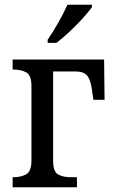

<svg xmlns="http://www.w3.org/2000/svg" viewBox="-20 -786 480 806"><path d="M180 -606V-619Q202 -651 225 -691.5Q248 -732 263 -766H366V-756Q354 -739 328.5 -710.5Q303 -682 272.5 -653.5Q242 -625 217 -606ZM33 0V-42H37Q67 -42 89.5 -54Q112 -66 112 -112V-424Q112 -470 90.5 -482Q69 -494 37 -494H33V-536H417L419 -367H372L366 -409Q360 -453 345 -469.5Q330 -486 297 -486H203V-111Q203 -65 224 -53.5Q245 -42 278 -42H303V0Z"/></svg>

Font: Noto Serif SemiCondensed
Style: Regular
Weight: 400
Width: 4
Designer: Monotype Design Team
Foundry: Monotype Imaging Inc.
Version: Version 2.013